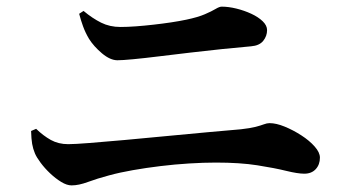

<svg xmlns="http://www.w3.org/2000/svg" viewBox="-20 -650 1040 578"><path d="M735.9 -510.6Q697.2 -507.3 649.8 -502.4Q602.5 -497.5 552.6 -491.6Q502.7 -485.7 458.2 -480.3Q413.7 -474.8 380.8 -471.7Q347.9 -468.6 333.5 -468.6Q311.8 -468.6 286.9 -489.5Q262.1 -510.5 247.9 -533.2Q236.8 -552 230 -570.8Q223.2 -589.5 218.3 -608.5L231.5 -617.1Q258.3 -594.8 284.4 -581.8Q310.5 -568.8 342.6 -568.8Q363.2 -568.8 389 -570.7Q414.9 -572.6 441.9 -575.7Q468.9 -578.7 494.8 -582.6Q520.6 -586.5 541 -590.8Q576 -598.2 596.6 -607.1Q617.3 -616 628.9 -623Q640.6 -630 647.3 -630Q667.8 -630 691.6 -624.2Q715.4 -618.3 736.4 -608.6Q757.4 -598.9 770.7 -586.1Q784 -573.3 784 -559.4Q784 -541.4 772.4 -527Q760.8 -512.6 735.9 -510.6ZM73.6 -255.7 88.8 -262.2Q110.1 -241.5 133 -228.7Q156 -216 185.4 -216Q204.4 -216 250.1 -219.6Q295.8 -223.2 355.9 -228.6Q416 -234 480.5 -240.3Q545 -246.6 604.3 -251.9Q663.6 -257.3 705 -260.8Q733.5 -264 749.4 -268.1Q765.3 -272.3 774.5 -275.8Q783.6 -279.3 791.6 -279.3Q811.4 -279.3 837.1 -268.8Q862.7 -258.3 887 -242.6Q911.3 -227 927.2 -209Q943.1 -191.1 943.1 -175.5Q943.1 -154.5 930.5 -140.8Q917.9 -127.1 896 -127.1Q876.5 -127.1 841.7 -135.6Q806.9 -144.2 754.7 -152.4Q702.5 -160.6 630 -160.6Q592.3 -160.6 549.4 -157.9Q506.5 -155.3 463.2 -150Q419.9 -144.8 380.3 -137.8Q340.7 -130.9 308.5 -122.1Q272.5 -112.5 244.7 -102.2Q216.9 -91.9 195.6 -91.9Q181.2 -91.9 164.1 -102.4Q147 -112.9 130.7 -128.3Q114.5 -143.6 102.2 -160.2Q89.9 -176.8 85.2 -188.1Q79.5 -201.5 76.8 -216.7Q74.2 -231.8 73.6 -255.7Z"/></svg>

Font: Noto Serif TC
Style: Regular
Weight: 200
Designer: Ryoko NISHIZUKA 西塚涼子 (kana & ideographs); Frank Grießhammer (Latin, Greek & Cyrillic); Wenlong ZHANG 张文龙 (bopomofo); San
Foundry: Adobe
Version: Version 2.001;hotconv 1.1.0;makeotfexe 2.6.0